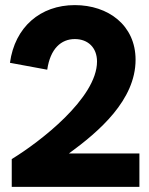

<svg xmlns="http://www.w3.org/2000/svg" viewBox="-20 -732 585 752"><path d="M26 0H526V-131H250C368 -217 511 -340 511 -498C511 -633 404 -712 273 -712C138 -712 38 -626 19 -486L165 -459C177 -542 220 -579 273 -579C325 -579 360 -545 360 -491C360 -348 136 -176 26 -109Z"/></svg>

Font: Fixel Text Bold
Style: Bold
Weight: 700
Width: 4
Designer: AlfaBravo + MacPaw
Foundry: Kyrylo Tkachov, Marchela Mozhyna, Serhii Makarenko, Maria Weinstein, Zakhar Kryvoshyya
Version: Version 1.211